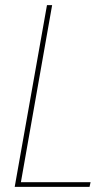

<svg xmlns="http://www.w3.org/2000/svg" viewBox="-20 -724 435 744"><path d="M162 -704H182L61 -18H331L327 0H37Z"/></svg>

Font: Poppins Thin
Style: Italic
Weight: 250
Italic angle: -10°
Designer: Ninad Kale (Devanagari), Jonny Pinhorn (Latin)
Foundry: Indian Type Foundry
Version: Version 3.200;PS 1.000;hotconv 16.6.54;makeotf.lib2.5.65590